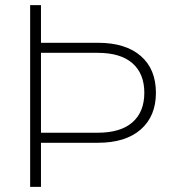

<svg xmlns="http://www.w3.org/2000/svg" viewBox="-20 -725 678 745"><path d="M97 0V-705H139V-559H360Q467 -559 526 -508Q585 -457 585 -365Q585 -274 526 -222.5Q467 -171 360 -171H139V0ZM139 -210H359Q448 -210 494 -250.5Q540 -291 540 -365Q540 -439 494 -479.5Q448 -520 359 -520H139Z"/></svg>

Font: Mulish ExtraLight
Style: Regular
Weight: 200
Designer: Vernon Adams
Foundry: Vernon Adams
Version: Version 3.603